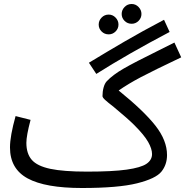

<svg xmlns="http://www.w3.org/2000/svg" viewBox="-20 -920 927 961"><path d="M589 -850Q589 -870 603.5 -885Q618 -900 639 -900Q659 -900 673.5 -885Q688 -870 688 -850Q688 -830 673.5 -815.5Q659 -801 639 -801Q618 -801 603.5 -815.5Q589 -830 589 -850ZM474 -797Q474 -817 488.5 -832Q503 -847 524 -847Q544 -847 558.5 -832Q573 -817 573 -797Q573 -777 558.5 -762.5Q544 -748 524 -748Q503 -748 488.5 -762.5Q474 -777 474 -797ZM462 -550 425 -606Q519 -663 604 -712.5Q689 -762 801 -821L829 -760Q620 -650 462 -550ZM816 -144Q816 -96 788 -61Q760 -26 666 -2.5Q572 21 390 21Q207 21 118.5 -27Q30 -75 30 -182Q30 -239 58 -339L133 -320Q112 -241 112 -205Q112 -151 139 -120Q166 -89 231.5 -75Q297 -61 416 -61Q543 -61 614 -71Q685 -81 713 -100Q741 -119 741 -149Q741 -175 721.5 -209.5Q702 -244 652 -294Q620 -326 550 -384Q519 -408 506 -420Q493 -432 493 -439Q493 -462 498.5 -482Q504 -502 514 -513Q544 -545 598.5 -576.5Q653 -608 773 -667L853 -707L887 -633Q748 -567 684.5 -533.5Q621 -500 574 -467Q700 -365 758 -291Q816 -217 816 -144Z"/></svg>

Font: Noto Sans Arabic
Style: Regular
Weight: 400
Designer: Nadine Chahine
Foundry: Monotype Imaging Inc.
Version: Version 1.001